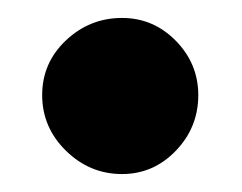

<svg xmlns="http://www.w3.org/2000/svg" viewBox="-20 -182 270 214"><path d="M27 -76Q27 -112 53.5 -137Q80 -162 116 -162Q151 -162 176 -136.5Q201 -111 201 -76Q201 -40 176 -14Q151 12 116 12Q80 12 53.5 -14Q27 -40 27 -76Z"/></svg>

Font: Open Sauce One ExtraBold
Style: Regular
Weight: 800
Designer: Alfredo Marco Pradil
Foundry: Creative Sauce Fz LLC
Version: Version 1.477